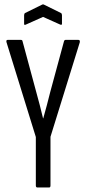

<svg xmlns="http://www.w3.org/2000/svg" viewBox="-20 -832 383 852"><path d="M146 0Q139 0 139 -9V-224L9 -644Q6 -655 14 -655H73Q79 -655 80 -649L141 -423Q149 -395 156.5 -365.5Q164 -336 171 -307H172Q180 -336 188 -365.5Q196 -395 203 -424L264 -649Q266 -655 271 -655H328Q336 -655 334 -644L204 -225V-9Q204 0 198 0ZM95 -723Q87 -719 87 -726V-764Q87 -771 91 -774L166 -811Q171 -814 176 -811L251 -774Q255 -771 255 -764V-726Q255 -720 247 -723L171 -757Z"/></svg>

Font: Sofia Sans Extra Condensed
Style: Regular
Weight: 400
Designer: Botio Nikoltchev, Ani Petrova
Foundry: lettersoup
Version: Version 4.101